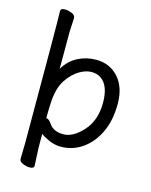

<svg xmlns="http://www.w3.org/2000/svg" viewBox="-130 -799 833 1061"><g transform="rotate(15 286.0 -269.0)"><path d="M145 178Q126 178 105 169.5Q84 161 84 144L86 55Q86 -649 83 -700Q83 -716 107 -716Q126 -716 147 -707.5Q168 -699 168 -682L164 -605V-391Q194 -442 242.5 -467Q291 -492 347 -492Q425 -492 474.5 -437Q524 -382 524 -287Q524 -193 492 -124.5Q460 -56 404.5 -16.5Q349 23 279 23Q243 23 206.5 5.5Q170 -12 164 -20V56L169 162Q169 178 145 178ZM195 -84Q220 -47 276 -47Q332 -47 388 -109Q444 -171 444 -272Q444 -371 393 -405Q371 -420 339 -420Q307 -420 270.5 -398.5Q234 -377 203 -332Q172 -287 166 -209Q163 -167 163 -111L162 -110Q162 -109 164 -109Q178 -109 195 -84Z"/></g></svg>

Font: LXGW WenKai TC
Style: Bold
Weight: 700
Designer: LXGW / Fontworks Inc.
Foundry: LXGW / Fontworks Inc.
Version: Version 1.330;April 28, 2024